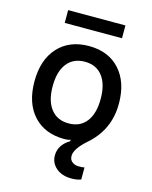

<svg xmlns="http://www.w3.org/2000/svg" viewBox="-134 -796 870 1101"><g transform="rotate(15 300.5 -246.0)"><path d="M398 218Q342 218 307.5 188.5Q273 159 273 114Q273 52 337 13V4Q325 10 301 10Q184 10 117 -63.5Q50 -137 50 -266Q50 -394 117.5 -468Q185 -542 301 -542Q417 -542 484 -468Q551 -394 551 -266Q551 -110 432 -8Q366 51 366 92Q366 115 382 127.5Q398 140 422 140Q446 140 455 137V209Q430 218 398 218ZM195.5 -131Q233 -83 301 -83Q369 -83 406 -131Q443 -179 443 -266Q443 -353 406 -401Q369 -449 301 -449Q233 -449 195.5 -401Q158 -353 158 -266Q158 -179 195.5 -131ZM471 -710V-634H131V-710Z"/></g></svg>

Font: Manrope Medium
Style: Medium
Weight: 500
Designer: Mikhail Sharanda
Foundry: Mikhail Sharanda
Version: Version 4.000;hotconv 1.0.109;makeotfexe 2.5.65596